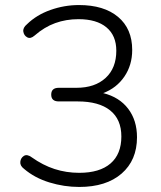

<svg xmlns="http://www.w3.org/2000/svg" viewBox="-20 -733 640 761"><path d="M294 8Q234 8 175.5 -10Q117 -28 75 -64Q59 -76 60.5 -91.5Q62 -107 74.5 -115Q87 -123 105 -110Q150 -78 196.5 -63Q243 -48 294 -48Q375 -48 418 -85Q461 -122 461 -192Q461 -260 416.5 -295.5Q372 -331 288 -331H213Q183 -331 183 -358Q183 -385 213 -385H283Q356 -385 398.5 -424Q441 -463 441 -532Q441 -592 402 -624.5Q363 -657 291 -657Q242 -657 199 -641.5Q156 -626 117 -592Q101 -578 88 -585Q75 -592 72.5 -607.5Q70 -623 87 -637Q125 -674 180 -693.5Q235 -713 293 -713Q392 -713 448 -666Q504 -619 504 -535Q504 -475 473 -429.5Q442 -384 389 -364Q453 -348 488 -302Q523 -256 523 -189Q523 -98 462 -45Q401 8 294 8Z"/></svg>

Font: Nunito Light
Style: Regular
Weight: 300
Designer: Vernon Adams
Foundry: Vernon Adams
Version: Version 3.601; ttfautohint (v1.8.2.53-6de2)